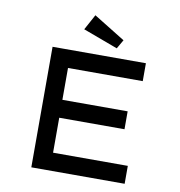

<svg xmlns="http://www.w3.org/2000/svg" viewBox="-97 -1009 1029 1098"><g transform="rotate(10 418.0 -460.0)"><path d="M551 -807 368 -920 319 -830 521 -755ZM700 0V-104H266V-307H645V-411H266V-596H700V-700H158V0Z"/></g></svg>

Font: Lexend Peta
Style: Regular
Weight: 400
Designer: Bonnie Shaver-Troup, Thomas Jockin
Foundry: Lexend
Version: Version 1.007